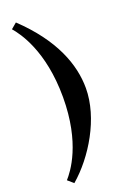

<svg xmlns="http://www.w3.org/2000/svg" viewBox="-171 -764 680 1023"><g transform="rotate(-20 169.0 -252.5)"><path d="M294 -252C294 -386 236 -544 63 -708L31 -681C64 -643 163 -512 163 -249C163 14 63 139 31 175L63 203C182 101 294 -82 294 -252Z"/></g></svg>

Font: Libertinus Sans
Style: Bold
Weight: 700
Designer: Philipp H. Poll, Khaled Hosny
Foundry: Caleb Maclennan
Version: Version 7.050;RELEASE